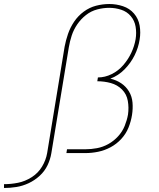

<svg xmlns="http://www.w3.org/2000/svg" viewBox="-195 -763 791 957"><path d="M-175 174Q-144 174 -113 169Q-82 164 -52 150Q-22 136 3 113Q28 90 42 60.5Q56 31 61 0L148 -527Q153 -557 162.5 -586Q172 -615 190 -641.5Q208 -668 233.5 -688Q259 -708 289.5 -716Q320 -724 349 -724Q380 -724 409 -714.5Q438 -705 457 -682.5Q476 -660 481 -629.5Q486 -599 481 -568Q475 -533 459.5 -500Q444 -467 419.5 -438.5Q395 -410 361.5 -393.5Q328 -377 293 -377L290 -358Q325 -358 357.5 -349Q390 -340 413 -317Q436 -294 442 -260.5Q448 -227 443 -192Q438 -164 426.5 -135.5Q415 -107 393.5 -83.5Q372 -60 345 -45Q318 -30 288.5 -24.5Q259 -19 231 -19H139L136 0H231Q262 0 294 -6.5Q326 -13 356 -29Q386 -45 409.5 -70.5Q433 -96 445.5 -127Q458 -158 463 -190Q468 -221 465.5 -251.5Q463 -282 448 -307Q433 -332 409 -348Q385 -364 355 -371Q395 -386 426 -417.5Q457 -449 476 -487.5Q495 -526 501 -566Q507 -601 501 -635.5Q495 -670 473 -695.5Q451 -721 418 -732Q385 -743 350 -743Q317 -743 284 -734.5Q251 -726 222.5 -705Q194 -684 174.5 -655Q155 -626 144 -594Q133 -562 127 -530L40 0Q34 35 14.5 67.5Q-5 100 -37.5 120.5Q-70 141 -105 148Q-140 155 -175 155Z"/></svg>

Font: Iosevka Sparkle Thin
Style: Italic
Weight: 100
Italic angle: -9°
Designer: Belleve Invis
Foundry: Belleve Invis
Version: Version 4.5.0; ttfautohint (v1.8.3)